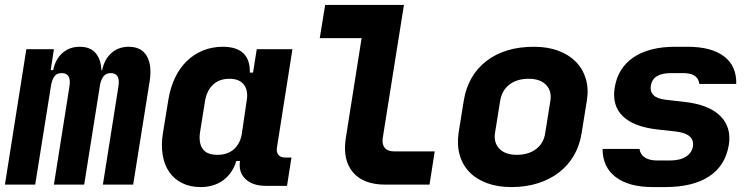

<svg xmlns="http://www.w3.org/2000/svg" viewBox="-30 -750 3050 780"><path d="M-10 0 77 -550H189L176 -465H186Q195 -509 223.5 -534.5Q252 -560 294 -560Q336 -560 358 -535Q380 -510 382 -465H385Q394 -509 422.5 -534.5Q451 -560 493 -560Q544 -560 566 -523Q588 -486 578 -420L511 0H388L451 -398Q460 -453 420 -453Q402 -453 392 -441.5Q382 -430 377 -409L312 0H189L252 -398Q261 -453 221 -453Q202 -453 192.5 -441.5Q183 -430 178 -407L113 0Z M632 -210 654 -345Q662 -394 681 -434Q700 -474 729 -502Q758 -530 795 -545Q832 -560 875 -560Q987 -560 985 -455H998L1013 -550H1158L1095 -150Q1092 -132 1101 -121Q1110 -110 1128 -110H1154L1136 5H1050Q996 5 967 -23Q938 -51 945 -96H930Q915 -46 877 -18Q839 10 785 10Q743 10 710.5 -6Q678 -22 658 -50.5Q638 -79 631 -120Q624 -161 632 -210ZM853 -121Q895 -121 921 -144.5Q947 -168 953 -210L974 -354Q976 -390 957.5 -410Q939 -430 902 -430Q861 -430 835.5 -406Q810 -382 803 -340L783 -215Q776 -172 792.5 -146.5Q809 -121 853 -121Z M1611 -730 1525 -190Q1521 -164 1533 -149.5Q1545 -135 1571 -135H1736L1715 0H1535Q1446 0 1403.5 -50.5Q1361 -101 1375 -190L1439 -595H1269L1291 -730Z M1981 -210Q1975 -170 1999 -145.5Q2023 -121 2069 -121Q2117 -121 2148 -144.5Q2179 -168 2185 -210L2206 -341Q2212 -381 2188 -405.5Q2164 -430 2118 -430Q2070 -430 2039.5 -406.5Q2009 -383 2002 -341ZM1854 -341Q1871 -444 1946 -502Q2021 -560 2139 -560Q2195 -560 2238 -544Q2281 -528 2309.5 -499Q2338 -470 2350 -429.5Q2362 -389 2354 -341L2333 -210Q2325 -159 2301.5 -118.5Q2278 -78 2241 -49.5Q2204 -21 2155 -5.5Q2106 10 2048 10Q1992 10 1948.5 -6Q1905 -22 1877 -51Q1849 -80 1837.5 -120.5Q1826 -161 1833 -210Z M2622 10Q2525 10 2471.5 -30.5Q2418 -71 2418 -145H2568Q2571 -122 2590 -110Q2609 -98 2640 -98H2690Q2732 -98 2756 -113Q2780 -128 2785 -155Q2793 -207 2714 -216L2641 -224Q2544 -235 2500 -278Q2456 -321 2467 -393Q2480 -474 2543.5 -517Q2607 -560 2713 -560H2763Q2861 -560 2912 -520.5Q2963 -481 2961 -409H2811Q2806 -453 2746 -453H2696Q2622 -453 2614 -402Q2610 -379 2624.5 -364Q2639 -349 2673 -345L2751 -336Q2849 -325 2895.5 -279.5Q2942 -234 2931 -162Q2917 -77 2851 -33.5Q2785 10 2672 10Z"/></svg>

Font: JetBrains Mono ExtraBold
Style: Italic
Weight: 800
Designer: Philipp Nurullin, Konstantin Bulenkov
Foundry: JetBrains
Version: Version 1.000; ttfautohint (v1.8.3)